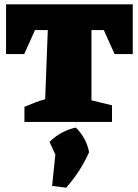

<svg xmlns="http://www.w3.org/2000/svg" viewBox="-20 -564 640 888"><path d="M594 -544V-314H510L460 -425H403V-100L498 -77V0H93V-70Q113 -78 137.5 -88Q162 -98 189 -105L201 -425H142L92 -314H8V-544ZM221 296 236 151 209 92Q263 40 331 26Q380 75 392 140Q353 228 286 304Z"/></svg>

Font: Piazzolla SC Black
Style: Regular
Weight: 900
Designer: Juan Pablo del Peral
Foundry: Huerta Tipografica
Version: Version 1.330